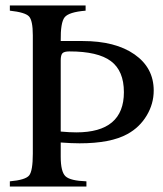

<svg xmlns="http://www.w3.org/2000/svg" viewBox="-20 -682 596 702"><path d="M202 -532H282Q402 -532 472 -483Q542 -434 542 -351Q542 -302 516 -259Q490 -216 446 -192Q385 -158 271 -158Q242 -158 202 -161V-109Q202 -54 219.5 -37.5Q237 -21 296 -19V0H16V-19Q73 -24 86.5 -40.5Q100 -57 100 -120V-553Q100 -607 86 -622Q72 -637 16 -643V-662H293V-643Q232 -638 216.5 -619Q201 -600 202 -532ZM202 -461V-201Q235 -198 259 -198Q433 -198 433 -345Q433 -423 385.5 -458.5Q338 -494 234 -494Q215 -494 208.5 -487.5Q202 -481 202 -461Z"/></svg>

Font: STIX Math
Style: Regular
Weight: 400
Designer: MicroPress Inc., with final additions and corrections provided by Coen Hoffman, Elsevier (retired)
Version: Version 1.1.1